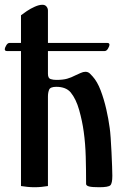

<svg xmlns="http://www.w3.org/2000/svg" viewBox="-22 -780 549 805"><path d="M-2 -574Q-2 -579 4 -589.5Q10 -600 18 -600H66V-716Q75 -723 90.5 -733.5Q106 -744 124 -752Q142 -760 156 -760Q167 -760 173 -752.5Q179 -745 179 -736V-600H428Q437 -600 437 -592Q437 -587 431 -576.5Q425 -566 417 -566H179V-471Q179 -452 190 -448.5Q201 -445 214 -445Q242 -445 259.5 -450Q277 -455 294 -464Q305 -469 316 -474Q327 -479 336 -479Q347 -479 354.5 -472Q362 -465 366 -460Q386 -438 400 -401Q414 -364 423.5 -322.5Q433 -281 438 -243Q440 -230 442 -202Q444 -174 445.5 -142Q447 -110 448 -82.5Q449 -55 449 -43Q449 -11 440.5 -3Q432 5 394 5Q365 5 352.5 2Q340 -1 339 -8Q339 -67 337.5 -122.5Q336 -178 329 -228Q323 -272 310 -318.5Q297 -365 274 -393Q254 -416 214 -416Q189 -416 184 -404Q179 -392 179 -375V0Q166 2 152.5 3.5Q139 5 123 5Q107 5 93 3.5Q79 2 66 0V-566H7Q-2 -566 -2 -574Z"/></svg>

Font: Monomakh
Style: Regular
Weight: 400
Version: Version 1.200; ttfautohint (v1.8.4.7-5d5b)